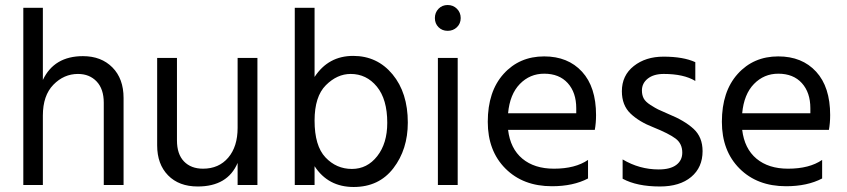

<svg xmlns="http://www.w3.org/2000/svg" viewBox="-20 -738 3379 766"><path d="M151 -707V-419Q196 -514 311 -514Q384 -514 428.5 -469Q473 -424 473 -347V0H394V-328Q394 -383 365.5 -413Q337 -443 291 -443Q235 -443 193 -400Q151 -357 151 -277V0H73V-707Z M928 -507H1007V0H928V-88Q888 6 769 6Q694 6 650.5 -38.5Q607 -83 607 -158V-507H686V-178Q686 -123 714 -94Q742 -65 790 -65Q853 -65 890.5 -109Q928 -153 928 -228Z M1384 -64Q1445 -64 1485 -115Q1525 -166 1525 -248Q1525 -342 1483.5 -392.5Q1442 -443 1379 -443Q1325 -443 1280 -398Q1235 -353 1235 -257Q1235 -156 1278.5 -110Q1322 -64 1384 -64ZM1235 -707V-431Q1290 -515 1389 -515Q1485 -515 1546 -441.5Q1607 -368 1607 -249Q1607 -142 1549.5 -67Q1492 8 1391 8Q1289 8 1235 -75V0H1156V-707Z M1727 0V-507H1806V0ZM1729.5 -629.5Q1715 -644 1715 -666Q1715 -688 1729.5 -703Q1744 -718 1766 -718Q1788 -718 1803 -703Q1818 -688 1818 -666Q1818 -644 1803 -629.5Q1788 -615 1766 -615Q1744 -615 1729.5 -629.5Z M2279 -286V-306Q2279 -369 2245 -406.5Q2211 -444 2151 -444Q2094 -444 2054 -403Q2014 -362 2007 -286ZM2326 -100V-26Q2267 5 2182 5Q2067 5 1996.5 -65.5Q1926 -136 1926 -252Q1926 -373 1989 -443Q2052 -513 2151 -513Q2246 -513 2302 -452Q2358 -391 2358 -279Q2358 -247 2353 -220H2007Q2016 -145 2064 -105Q2112 -65 2190 -65Q2275 -65 2326 -100Z M2754 -490V-415Q2708 -443 2628 -443Q2588 -443 2564.5 -424.5Q2541 -406 2541 -377Q2541 -359 2548 -345.5Q2555 -332 2575.5 -319Q2596 -306 2605.5 -301.5Q2615 -297 2647 -283Q2711 -257 2747 -224Q2783 -191 2783 -135Q2783 -70 2737.5 -32Q2692 6 2613 6Q2521 6 2464 -25V-102Q2531 -62 2608 -62Q2654 -62 2678 -80Q2702 -98 2702 -129Q2702 -165 2675.5 -185Q2649 -205 2587 -230Q2530 -252 2495.5 -285Q2461 -318 2461 -374Q2461 -437 2508.5 -474.5Q2556 -512 2627 -512Q2706 -512 2754 -490Z M3213 -286V-306Q3213 -369 3179 -406.5Q3145 -444 3085 -444Q3028 -444 2988 -403Q2948 -362 2941 -286ZM3260 -100V-26Q3201 5 3116 5Q3001 5 2930.5 -65.5Q2860 -136 2860 -252Q2860 -373 2923 -443Q2986 -513 3085 -513Q3180 -513 3236 -452Q3292 -391 3292 -279Q3292 -247 3287 -220H2941Q2950 -145 2998 -105Q3046 -65 3124 -65Q3209 -65 3260 -100Z"/></svg>

Font: Hind
Style: Regular
Weight: 400
Designer: Manushi Parikh, Satya Rajpurohit
Foundry: Indian Type Foundry
Version: Version 2.000;PS 1.0;hotconv 1.0.79;makeotf.lib2.5.61930